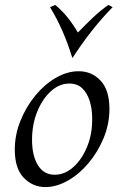

<svg xmlns="http://www.w3.org/2000/svg" viewBox="-20 -744 504 779"><path d="M164 15Q113 15 76.5 -22.5Q40 -60 40 -137Q40 -197 63 -254Q86 -311 123.5 -356.5Q161 -402 207 -428.5Q253 -455 299 -455Q352 -455 388 -417Q424 -379 424 -302Q424 -241 400.5 -184Q377 -127 339 -82Q301 -37 255 -11Q209 15 164 15ZM202 -35Q243 -35 278 -66.5Q313 -98 334 -150Q355 -202 354 -263Q354 -302 344 -334Q334 -366 314 -385.5Q294 -405 261 -405Q220 -405 185.5 -373Q151 -341 130.5 -289.5Q110 -238 110 -177Q110 -112 134 -73.5Q158 -35 202 -35ZM420 -724 437 -715Q392 -669 351.5 -617.5Q311 -566 275 -510H273Q239 -623 183 -715L204 -724Q231 -702 254 -673.5Q277 -645 296 -612Q328 -645 358 -673.5Q388 -702 420 -724Z"/></svg>

Font: Bona Nova
Style: Italic
Weight: 400
Italic angle: -4°
Designer: Mateusz Machalski
Foundry: Capitalics
Version: Version 4.001; ttfautohint (v1.8.3)